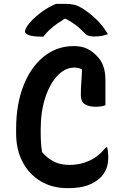

<svg xmlns="http://www.w3.org/2000/svg" viewBox="-20 -960 640 1000"><path d="M333 20Q251 20 190.5 -17Q130 -54 97 -118Q64 -182 64 -264V-290Q64 -415 101.5 -512Q139 -609 207 -664.5Q275 -720 364 -720Q404 -720 432 -707Q460 -694 482 -671Q508 -646 518.5 -614.5Q529 -583 529 -545V-412Q510 -404 479 -404Q442 -404 421.5 -417.5Q401 -431 401 -462Q401 -500 403.5 -531Q406 -562 407 -599Q396 -604 387 -606Q378 -608 368 -608Q319 -608 279 -565.5Q239 -523 215.5 -450.5Q192 -378 192 -288V-268Q192 -211 199 -168Q225 -137 259.5 -119Q294 -101 343 -101Q399 -101 447.5 -124Q496 -147 532 -193H538Q541 -182 542.5 -168.5Q544 -155 544 -144Q544 -105 533 -79.5Q522 -54 505 -37Q477 -9 436 5.5Q395 20 333 20ZM272 -940H320Q347 -940 367.5 -935Q388 -930 416 -912Q452 -888 484 -857Q516 -826 542 -782Q526 -776 509.5 -773Q493 -770 470 -770Q448 -770 436 -776Q424 -782 413 -795Q396 -813 376 -828.5Q356 -844 323 -862H316Q274 -836 247.5 -813Q221 -790 206 -769H200Q151 -769 130.5 -777Q110 -785 110 -796Q110 -802 116 -814.5Q122 -827 136 -843Q162 -872 197.5 -898Q233 -924 272 -940Z"/></svg>

Font: Recursive Mn Csl St SmB
Style: Regular
Weight: 600
Monospace: yes
Version: Version 1.079;hotconv 1.0.112;makeotfexe 2.5.65598; ttfautoh